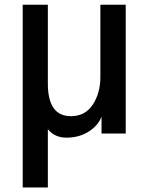

<svg xmlns="http://www.w3.org/2000/svg" viewBox="-20 -571 626 821"><path d="M77.1 230.5V-550.8H184.6V-213.9Q184.6 -74.2 283.2 -74.2Q344.7 -74.2 377 -124Q409.2 -173.8 409.2 -241.2V-550.8H517.6V0H414.1V-70.3H413.1Q400.4 -35.2 359.9 -8.8Q319.3 17.6 263.7 17.6Q213.9 17.6 184.6 -18.6V230.5Z"/></svg>

Font: Gothic A1 SemiBold
Style: Regular
Weight: 600
Version: Version 2.50